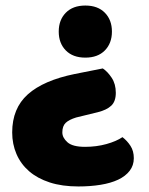

<svg xmlns="http://www.w3.org/2000/svg" viewBox="-20 -508 538 693"><path d="M351 -261Q368 -250 383 -227.5Q398 -205 398 -173Q398 -142 381.5 -126.5Q365 -111 333 -103L255 -84Q229 -76 217 -64.5Q205 -53 205 -30Q205 -11 223.5 5.5Q242 22 287 22Q328 22 364 12Q400 2 422 -13Q439 0 451 18.5Q463 37 463 63Q463 89 448 108.5Q433 128 406.5 140.5Q380 153 343 159Q306 165 263 165Q204 165 159.5 150.5Q115 136 85 110Q55 84 39.5 48Q24 12 24 -30Q24 -117 80.5 -167.5Q137 -218 250 -241ZM384 -394Q384 -352 358.5 -326Q333 -300 288 -300Q243 -300 217.5 -326Q192 -352 192 -394Q192 -436 217.5 -462Q243 -488 288 -488Q333 -488 358.5 -462Q384 -436 384 -394Z"/></svg>

Font: Baloo Thambi 2 ExtraBold
Style: Regular
Weight: 800
Designer: Aadarsh Rajan and Ek Type
Foundry: Ek Type
Version: Version 1.640;hotconv 1.0.111;makeotfexe 2.5.65597; ttfautoh